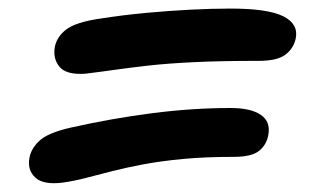

<svg xmlns="http://www.w3.org/2000/svg" viewBox="-20 -556 740 448"><path d="M127 -130Q81 -124 62 -142Q43 -160 49 -189Q53 -210 72.5 -228Q92 -246 144 -258Q242 -280 336 -292Q430 -304 518 -304Q565 -304 588.5 -288Q612 -272 606 -241Q602 -218 584.5 -204Q567 -190 526 -190Q458 -190 406 -185Q354 -180 314.5 -172.5Q275 -165 243 -157Q211 -149 183 -141.5Q155 -134 127 -130ZM179 -384Q135 -381 119 -400Q103 -419 108 -447Q113 -471 135 -487.5Q157 -504 210 -512Q267 -521 321.5 -526Q376 -531 425.5 -533.5Q475 -536 518 -536Q605 -536 641 -518Q677 -500 670 -466Q665 -443 646 -428.5Q627 -414 584 -414Q495 -414 433 -411Q371 -408 326.5 -403Q282 -398 247 -393Q212 -388 179 -384Z"/></svg>

Font: Shantell Sans SemiBold
Style: Italic
Weight: 600
Italic angle: -11°
Designer: Stephen Nixon, Anya Danilova, Shantell Martin
Foundry: Arrow Type
Version: Version 1.011;[c5ecc13dd]